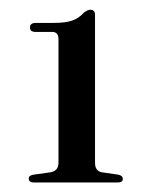

<svg xmlns="http://www.w3.org/2000/svg" viewBox="-20 -734 308 394"><path d="M53 -668.5Q41.5 -668.5 41.5 -677.5Q41.5 -687 53.5 -687H90.5Q114.5 -687 128.2 -691.8Q142 -696.5 152 -708Q160 -714 165 -714Q175 -714 175 -703.5V-400Q175 -383 189 -380.5L223 -375.5Q232 -373.5 232 -367Q232 -359.5 221.5 -359.5H50Q39 -359.5 39 -367.5Q39 -374 48.5 -375.5L84 -380.5Q100 -383.5 100 -400V-653.5Q100 -668.5 87 -668.5Z"/></svg>

Font: Fraunces 72pt
Style: Regular
Weight: 400
Version: Version 1.000;[0bf87f6ff]